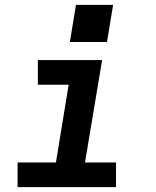

<svg xmlns="http://www.w3.org/2000/svg" viewBox="-20 -766 640 786"><path d="M52 0V-101H209L261 -419H135V-520H398L328 -101H455V0ZM418 -594H266L291 -746H443Z"/></svg>

Font: Iosevka SS04 Extended
Style: Bold Italic
Weight: 700
Width: 7
Italic angle: -9°
Monospace: yes
Designer: Belleve Invis
Foundry: Belleve Invis
Version: Version 19.0.0; ttfautohint (v1.8.4)